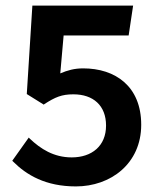

<svg xmlns="http://www.w3.org/2000/svg" viewBox="-20 -656 573 688"><path d="M27 -77C75 -29 143 12 252 12C376 12 486 -69 486 -209C486 -347 393 -411 278 -411C246 -411 222 -404 196 -393L208 -529H441L457 -636H96L76 -319L137 -281L139 -283C178 -308 201 -318 243 -318C314 -318 360 -278 360 -206C360 -133 309 -92 237 -92C172 -92 125 -123 87 -159L83 -163L24 -80Z"/></svg>

Font: Falling Sky
Style: Med
Weight: 500
Designer: Paul D. Hunt
Foundry: Adobe Systems Incorporated
Version: Version 1.02